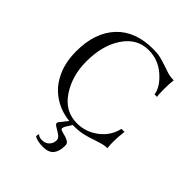

<svg xmlns="http://www.w3.org/2000/svg" viewBox="-229 -731 1070 1070"><g transform="rotate(45 306.0 -196.5)"><path d="M51.8 -294.9Q51.8 -441.4 129.9 -524.9Q207 -606.9 347.2 -606.9Q381.8 -606.9 405.8 -601.1Q424.3 -596.7 465.8 -583Q498.5 -571.3 508.8 -568.8Q529.3 -564 550.8 -564Q546.9 -536.1 546.9 -488.8Q546.9 -463.4 547.9 -452.1Q549.3 -434.6 550.8 -433.1H530.8Q523.4 -484.9 465.8 -535.2Q408.7 -585 333 -585Q242.2 -585 187 -502.9Q131.8 -420.9 131.8 -294.9Q131.8 -180.7 188 -97.2Q243.7 -13.2 338.9 -13.2Q409.2 -13.2 465.8 -57.1Q521.5 -100.6 536.1 -167H560.1Q554.2 -121.1 554.2 -82Q554.2 -53.7 557.1 -35.2H550.8Q540 -35.2 520 -30.8Q505.9 -27.3 475.1 -17.1Q445.3 -5.9 408.2 2.9Q377.4 9.8 341.8 9.8Q252 9.8 189 -26.9Q122.1 -64.9 87.9 -132.8Q51.8 -200.7 51.8 -294.9ZM231.9 178.2Q243.2 190.9 267.1 190.9Q293 190.9 309.1 174.8Q326.2 157.7 326.2 132.8Q326.2 112.3 292 94.2L269 80.1Q257.8 72.3 257.8 64.9Q257.8 58.1 264.2 51.8L305.2 0H335L306.2 45.9Q299.8 57.1 299.8 64.9Q299.8 71.3 307.1 74.2Q309.6 75.7 328.1 81.1Q354 86.4 368.2 96.2Q380.9 103 380.9 122.1Q380.9 165 361.8 189.9Q342.3 213.9 296.9 213.9Q252 213.9 228 198.2Z"/></g></svg>

Font: Unna Light
Style: Regular
Weight: 300
Designer: Jorge de Buen Unna
Foundry: Omnibus-Type
Version: Version 2.007;PS 002.007;hotconv 1.0.88;makeotf.lib2.5.64775